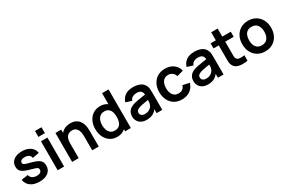

<svg xmlns="http://www.w3.org/2000/svg" viewBox="107 -1909 4584 3101"><g transform="rotate(-30 2399.0 -358.0)"><path d="M278.7 14.8Q178.4 14.8 116 -30.1Q53.7 -75 40 -156.7L163 -175.5Q172.3 -135.5 205 -112.6Q237.7 -89.7 287.2 -89.7Q330.2 -89.7 354.1 -106.8Q378 -123.9 378 -154.2Q378 -172.4 369.2 -183.7Q360.3 -194.9 330.9 -205.4Q301.5 -215.9 240.5 -232.2Q172.7 -249.8 132.6 -270.6Q92.6 -291.4 75.1 -319.9Q57.7 -348.4 57.7 -389Q57.7 -439.5 84 -476.9Q110.3 -514.2 158 -534.6Q205.8 -555 270.2 -555Q333 -555 381.8 -535.5Q430.6 -515.9 460.7 -480Q490.8 -444.2 497.3 -395.7L374.3 -373.5Q369.8 -407.9 343 -428Q316.2 -448 272.2 -450.5Q229.7 -452.8 203.6 -437.6Q177.5 -422.4 177.5 -395.2Q177.5 -379.2 188 -368.3Q198.6 -357.3 230.2 -346.5Q261.8 -335.7 325 -319.7Q389.8 -302.9 428.3 -281.7Q466.9 -260.5 484.1 -231Q501.3 -201.6 501.3 -159.7Q501.3 -78.2 442.2 -31.7Q383 14.8 278.7 14.8Z M621.5 -621.8V-732.5H741.8V-621.8ZM621.5 0V-540H741.8V0Z M1265.5 0V-260.2Q1265.5 -285.2 1261.9 -316.2Q1258.2 -347.2 1245.7 -376Q1233.1 -404.8 1207.8 -423.3Q1182.6 -441.8 1139.3 -441.8Q1116.5 -441.8 1094 -434.4Q1071.6 -426.9 1053.4 -408.8Q1035.2 -390.7 1024.2 -358.8Q1013.2 -326.8 1013.2 -277.5L941.7 -308.2Q941.7 -376.9 968.4 -433Q995.2 -489.2 1047.1 -522.2Q1099 -555.3 1175.2 -555.3Q1234.9 -555.3 1274 -535.5Q1313 -515.7 1336 -484.5Q1359 -453.4 1370 -418.4Q1381 -383.3 1384.2 -352Q1387.5 -320.8 1387.5 -301.5V0ZM891.2 0V-540H998.5V-372.5H1013.2V0Z M1725.7 15Q1650.8 15 1595.5 -22.5Q1540.1 -60.1 1509.5 -124.6Q1479 -189.2 1479 -270.2Q1479 -352.2 1509.9 -416.5Q1540.8 -480.8 1597.1 -517.9Q1653.5 -555 1730.2 -555Q1806.9 -555 1859.3 -517.6Q1911.7 -480.2 1938.6 -415.8Q1965.5 -351.3 1965.5 -270.2Q1965.5 -189.2 1938.4 -124.7Q1911.3 -60.2 1858 -22.6Q1804.7 15 1725.7 15ZM1744 -92.8Q1792.5 -92.8 1822.3 -115.3Q1852.2 -137.7 1865.8 -177.7Q1879.3 -217.8 1879.3 -270.2Q1879.3 -322.8 1865.7 -362.7Q1852.1 -402.7 1823.1 -424.9Q1794.1 -447.2 1748.2 -447.2Q1699.5 -447.2 1668.1 -423.3Q1636.7 -399.5 1621.6 -359.3Q1606.5 -319.2 1606.5 -270.2Q1606.5 -220.7 1621.3 -180.4Q1636.2 -140.2 1666.5 -116.5Q1696.9 -92.8 1744 -92.8ZM1879.3 0V-379.2H1864.7V-720H1985.8V0Z M2277.2 15Q2218.3 15 2177.9 -7.2Q2137.4 -29.4 2116.7 -66.5Q2096 -103.5 2096 -148Q2096 -187.2 2109 -218.2Q2122.1 -249.2 2149.1 -272Q2176.2 -294.8 2218.8 -309.5Q2251.7 -320.2 2295.2 -328.5Q2338.8 -336.8 2390.1 -344.1Q2441.4 -351.4 2497.7 -359.8L2454.3 -335.7Q2454.8 -391.6 2429.4 -418.1Q2404 -444.7 2343.3 -444.7Q2307 -444.7 2273 -427.5Q2239.1 -410.4 2225.5 -369.2L2115.3 -403.7Q2135.4 -472 2191.8 -513.5Q2248.2 -555 2343.7 -555Q2415.8 -555 2470.3 -531.6Q2524.9 -508.2 2551.7 -454.5Q2566.2 -426.2 2569.2 -396.4Q2572.2 -366.7 2572.2 -331.3V0H2466.5V-117.2L2484 -97.8Q2447.5 -39.6 2398.7 -12.3Q2349.9 15 2277.2 15ZM2301 -81.2Q2342 -81.2 2370.9 -95.7Q2399.8 -110.2 2417.2 -131Q2434.5 -151.8 2440.3 -170.7Q2449.8 -193.7 2451.2 -223.4Q2452.7 -253.1 2452.7 -271.7L2489.7 -260.5Q2434.8 -251.8 2395.8 -245.4Q2356.8 -239.1 2328.9 -233.4Q2301.1 -227.7 2279.5 -220.5Q2258.8 -212.8 2244.2 -203Q2229.7 -193.1 2221.9 -180Q2214.2 -166.9 2214.2 -149.5Q2214.2 -129.8 2224 -114.3Q2233.9 -98.8 2253.2 -90Q2272.5 -81.2 2301 -81.2Z M2936.5 15Q2853.1 15 2794 -22.2Q2734.9 -59.5 2703.6 -124Q2672.2 -188.4 2672 -270Q2672.2 -352.8 2704.7 -417.2Q2737.1 -481.6 2796.6 -518.3Q2856.1 -555 2938.2 -555Q3030.2 -555 3094 -508.8Q3157.8 -462.7 3176.8 -382.7L3056.8 -349.8Q3043.1 -393.5 3010.5 -417.8Q2977.9 -442.2 2936.5 -442.2Q2889.3 -442.2 2859 -419.8Q2828.7 -397.3 2814.2 -358.4Q2799.7 -319.5 2799.5 -270Q2799.8 -192.9 2834.2 -145.4Q2868.7 -97.8 2936.5 -97.8Q2984.8 -97.8 3012.4 -119.9Q3040.1 -142 3054.2 -183.3L3176.8 -156.2Q3152.1 -73.7 3089.6 -29.3Q3027.1 15 2936.5 15Z M3420.2 15Q3361.3 15 3320.9 -7.2Q3280.4 -29.4 3259.7 -66.5Q3239 -103.5 3239 -148Q3239 -187.2 3252 -218.2Q3265.1 -249.2 3292.1 -272Q3319.2 -294.8 3361.8 -309.5Q3394.7 -320.2 3438.2 -328.5Q3481.8 -336.8 3533.1 -344.1Q3584.4 -351.4 3640.7 -359.8L3597.3 -335.7Q3597.8 -391.6 3572.4 -418.1Q3547 -444.7 3486.3 -444.7Q3450 -444.7 3416 -427.5Q3382.1 -410.4 3368.5 -369.2L3258.3 -403.7Q3278.4 -472 3334.8 -513.5Q3391.2 -555 3486.7 -555Q3558.8 -555 3613.3 -531.6Q3667.9 -508.2 3694.7 -454.5Q3709.2 -426.2 3712.2 -396.4Q3715.2 -366.7 3715.2 -331.3V0H3609.5V-117.2L3627 -97.8Q3590.5 -39.6 3541.7 -12.3Q3492.9 15 3420.2 15ZM3444 -81.2Q3485 -81.2 3513.9 -95.7Q3542.8 -110.2 3560.2 -131Q3577.5 -151.8 3583.3 -170.7Q3592.8 -193.7 3594.2 -223.4Q3595.7 -253.1 3595.7 -271.7L3632.7 -260.5Q3577.8 -251.8 3538.8 -245.4Q3499.8 -239.1 3471.9 -233.4Q3444.1 -227.7 3422.5 -220.5Q3401.8 -212.8 3387.2 -203Q3372.7 -193.1 3364.9 -180Q3357.2 -166.9 3357.2 -149.5Q3357.2 -129.8 3367 -114.3Q3376.9 -98.8 3396.2 -90Q3415.5 -81.2 3444 -81.2Z M4161.5 0Q4108.1 10.2 4056.7 8.8Q4005.3 7.4 3965 -10.2Q3924.6 -27.8 3903.7 -66.3Q3885 -101.6 3883.9 -138Q3882.8 -174.4 3882.8 -220.7V-690H4003.2V-227.3Q4003.2 -195.2 4003.9 -170.6Q4004.7 -146 4014.2 -130.3Q4032.2 -100.6 4071.6 -97.1Q4111 -93.7 4161.5 -100.8ZM3785 -445.5V-540H4161.5V-445.5Z M4489.2 15Q4407.9 15 4347.5 -21.5Q4287.1 -58 4253.8 -122.3Q4220.5 -186.6 4220.5 -270.2Q4220.5 -354.8 4254.5 -419Q4288.5 -483.2 4349 -519.1Q4409.4 -555 4489.2 -555Q4570.5 -555 4631.1 -518.5Q4691.8 -482.1 4725.2 -417.9Q4758.7 -353.7 4758.7 -270.2Q4758.7 -185.9 4725 -121.7Q4691.2 -57.4 4630.6 -21.2Q4569.9 15 4489.2 15ZM4489.2 -97.8Q4560.8 -97.8 4596 -146Q4631.2 -194.2 4631.2 -270.2Q4631.2 -348.6 4595.5 -395.4Q4559.8 -442.2 4489.2 -442.2Q4440.7 -442.2 4409.5 -420.3Q4378.2 -398.5 4363.1 -359.8Q4348 -321.2 4348 -270.2Q4348 -191.4 4383.8 -144.6Q4419.7 -97.8 4489.2 -97.8Z"/></g></svg>

Font: Manrope ExtraLight
Style: Regular
Weight: 200
Designer: Mikhail Sharanda
Foundry: Mikhail Sharanda
Version: Version 4.505